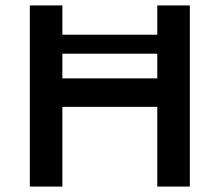

<svg xmlns="http://www.w3.org/2000/svg" viewBox="-20 -688 810 708"><path d="M680 -668V0H560V-294H210V0H90V-668H210V-560H560V-668ZM560 -399V-490H210V-399Z"/></svg>

Font: Madhuban Medium
Style: Regular
Weight: 500
Designer: jaikishan Patel
Foundry: MagicType
Version: Version 1.000